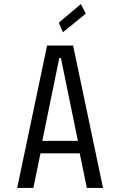

<svg xmlns="http://www.w3.org/2000/svg" viewBox="-20 -924 590 944"><path d="M486.5 0H407L372 -170H179L144 0H64.5L211.5 -700H339.5ZM271.5 -638.5 188 -231.5H363L279.5 -638.5ZM289.5 -765.5 269 -812.5 377.5 -904 402 -857Z"/></svg>

Font: Trispace SemiCondensed Light
Style: Regular
Weight: 300
Width: 4
Designer: Tyler Finck
Foundry: Etcetera Type Company
Version: Version 1.210; ttfautohint (v1.8.3)